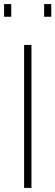

<svg xmlns="http://www.w3.org/2000/svg" viewBox="-26 -920 271 940"><path d="M92 -700H128V0H92ZM-6 -900H29V-838H-6ZM190 -900H225V-838H190Z"/></svg>

Font: Cairo ExtraLight
Style: Regular
Weight: 275
Designer: Mohamed Gaber, Accademia di Belle Arti di Urbino and others
Foundry: Kief Type Foundry, Accademia di Belle Arti di Urbino and others
Version: Version 3.011